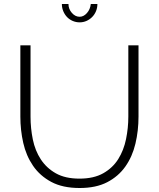

<svg xmlns="http://www.w3.org/2000/svg" viewBox="-20 -937 796 962"><path d="M378 -42Q450 -42 497.5 -69Q545 -96 572.5 -140Q600 -184 611.5 -240Q623 -296 623 -353V-710H674V-353Q674 -282 658.5 -217Q643 -152 608 -102.5Q573 -53 517 -24Q461 5 379 5Q294 5 237 -25.5Q180 -56 145.5 -106.5Q111 -157 96.5 -221Q82 -285 82 -353V-710H133V-353Q133 -294 144.5 -238Q156 -182 184.5 -138.5Q213 -95 260 -68.5Q307 -42 378 -42ZM379 -853Q399 -853 415.5 -871.5Q432 -890 435 -917H468Q468 -898 461 -881Q454 -864 441.5 -851.5Q429 -839 413 -832Q397 -825 379 -825Q361 -825 344.5 -832Q328 -839 316 -851.5Q304 -864 297 -881Q290 -898 290 -917H323Q323 -892 340 -872.5Q357 -853 379 -853Z"/></svg>

Font: Oxford Sans
Style: Regular
Weight: 300
Designer: Matt McInerney, Pablo Impallari, Rodrigo Fuenzalida
Foundry: Matt McInerney, Pablo Impallari, Rodrigo Fuenzalida
Version: Version 3.000g; ttfautohint (v1.5) -l 8 -r 28 -G 28 -x 14 -D